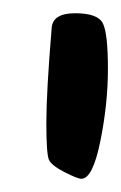

<svg xmlns="http://www.w3.org/2000/svg" viewBox="-20 -774 183 290"><path d="M58 -731Q59 -754 93.5 -754Q128 -754 135.5 -738.5Q143 -723 143 -670Q143 -617 131.5 -560.5Q120 -504 103 -504Q97 -504 77.5 -514Q58 -524 54 -532.5Q50 -541 50 -588Q50 -635 58 -731Z"/></svg>

Font: Ma Shan Zheng
Style: Regular
Weight: 400
Designer: ZhongQi
Foundry: ZhongQi
Version: Version 2.001